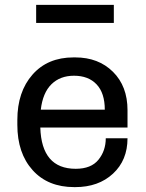

<svg xmlns="http://www.w3.org/2000/svg" viewBox="-20 -756 596 786"><path d="M128 -736H446V-662H128ZM288 -521Q383 -521 442.5 -462Q502 -403 502 -305V-234H145Q150 -65 290 -65Q353 -65 383 -102Q413 -139 413 -190H502Q502 -100 442.5 -45Q383 10 288 10H284Q176 10 113.5 -59.5Q51 -129 51 -245V-265Q51 -380 113 -450.5Q175 -521 281 -521ZM283 -446Q226 -446 190.5 -411Q155 -376 147 -307H409Q409 -375 375.5 -410.5Q342 -446 283 -446Z"/></svg>

Font: Chivo
Style: Regular
Weight: 400
Designer: Hector Gatti
Foundry: Omnibus-Type
Version: Version 1.007;PS 001.007;hotconv 1.0.88;makeotf.lib2.5.64775